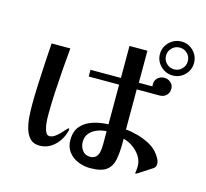

<svg xmlns="http://www.w3.org/2000/svg" viewBox="-121 -998 1243 1159"><g transform="rotate(15 500.0 -418.5)"><path d="M577 -219Q548 -218 519.5 -207Q491 -196 472.5 -174.5Q454 -153 454 -119Q454 -91 471 -67.5Q488 -44 519 -44Q544 -44 556.5 -57.5Q569 -71 573 -91.5Q577 -112 577 -132ZM941 -753Q941 -782 921.5 -801.5Q902 -821 873 -821Q845 -821 825 -801Q805 -781 805 -753Q805 -725 825 -705Q845 -685 873 -685Q901 -685 921 -705Q941 -725 941 -753ZM356 -168Q356 -165 355 -164Q347 -129 326.5 -98.5Q306 -68 276 -49Q246 -30 207 -30Q169 -30 147.5 -52.5Q126 -75 116 -110.5Q106 -146 103.5 -185Q101 -224 101 -257Q101 -312 104 -381.5Q107 -451 111 -520.5Q115 -590 119 -645H236Q230 -584 224.5 -510.5Q219 -437 215 -364Q211 -291 211 -229Q211 -219 211.5 -198Q212 -177 216 -154.5Q220 -132 228 -116.5Q236 -101 251 -101Q267 -101 283 -112Q299 -123 313.5 -138Q328 -153 337 -164Q342 -169 346 -173Q350 -177 351 -177Q354 -177 355 -173.5Q356 -170 356 -168ZM923 -105Q923 -87 908 -77Q906 -76 891.5 -66.5Q877 -57 859.5 -45.5Q842 -34 828.5 -25.5Q815 -17 813 -17Q809 -17 809 -21Q809 -24 810 -27Q811 -30 811 -33Q812 -41 812.5 -48.5Q813 -56 813 -63Q813 -97 794.5 -125.5Q776 -154 747.5 -174Q719 -194 688 -202V-174Q688 -116 679.5 -71.5Q671 -27 639.5 -2.5Q608 22 538 22Q498 22 461.5 7Q425 -8 402 -38Q379 -68 379 -111Q379 -168 408.5 -200.5Q438 -233 484 -247Q530 -261 577 -262V-510H387V-552H577V-752H689V-552H774Q773 -556 773 -559.5Q773 -563 773 -567Q773 -591 790.5 -606Q808 -621 831 -621Q853 -621 870.5 -606Q888 -591 888 -567Q888 -542 871.5 -526Q855 -510 830 -510H687V-259Q720 -257 760.5 -246Q801 -235 838.5 -215Q876 -195 898 -164Q908 -151 915.5 -136.5Q923 -122 923 -105ZM980 -753Q980 -709 949 -678Q918 -647 874 -647Q831 -647 799 -678Q767 -709 767 -753Q767 -782 781.5 -806Q796 -830 820.5 -844.5Q845 -859 874 -859Q918 -859 949 -828Q980 -797 980 -753Z"/></g></svg>

Font: Kaisei Opti
Style: Bold
Weight: 700
Designer: Font-Kai, 金井和夫
Foundry: KAZUO KANAI
Version: Version 5.003